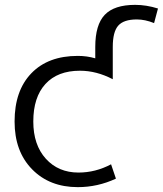

<svg xmlns="http://www.w3.org/2000/svg" viewBox="-20 -760 670 790"><path d="M300 10Q184 10 112 -63.5Q40 -137 40 -260Q40 -387 109 -458.5Q178 -530 300 -530Q338 -530 372 -520V-567Q372 -658 411 -699Q450 -740 536 -740Q582 -740 630 -725L614 -665Q577 -680 543 -680Q489 -680 466.5 -654.5Q444 -629 444 -567V-434Q377 -469 309 -469Q217 -469 167 -414.5Q117 -360 117 -260Q117 -164 168.5 -107Q220 -50 303 -50Q373 -50 437 -84L457 -25Q382 10 300 10Z"/></svg>

Font: M PLUS 1p
Style: Regular
Weight: 400
Version: Version 1.062